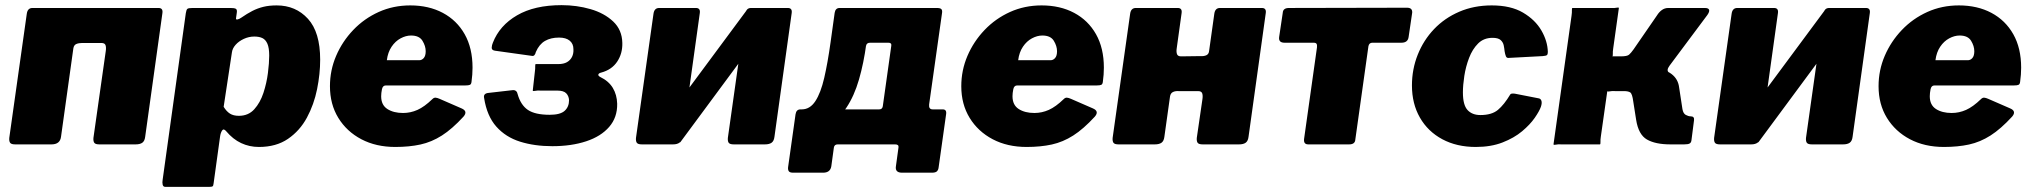

<svg xmlns="http://www.w3.org/2000/svg" viewBox="-20 -561 7891 746"><path d="M39 0Q24 0 19.5 -6Q15 -12 16 -25L84 -507Q87 -530 106 -530H596Q614 -530 611 -510L544 -29Q542 -13 533 -6.5Q524 0 507 0H366Q351 0 346.5 -6Q342 -12 343 -25L391 -363Q393 -377 390 -385.5Q387 -394 374 -394H299Q286 -394 276.5 -390Q267 -386 265 -373L217 -29Q213 0 180 0Z M622 165Q614 165 612 156.5Q610 148 612 137L702 -510Q704 -523 708 -526.5Q712 -530 728 -530H876Q890 -530 896 -527Q902 -524 900 -511L897 -490Q896 -484 903 -485.5Q910 -487 917 -492Q940 -508 960.5 -518.5Q981 -529 1003.5 -534.5Q1026 -540 1055 -540Q1129 -540 1176.5 -488Q1224 -436 1224 -329Q1224 -274 1212 -214.5Q1200 -155 1172.5 -104Q1145 -53 1099 -21.5Q1053 10 986 10Q949 10 917 -5Q885 -20 859 -51Q849 -63 843 -54Q837 -45 835 -30L810 151Q809 161 806 163Q803 165 794 165H622ZM908 -111Q945 -111 968 -136.5Q991 -162 1003.5 -200Q1016 -238 1021 -277.5Q1026 -317 1026 -345Q1026 -375 1019 -391Q1012 -407 999.5 -413Q987 -419 968 -419Q947 -419 927.5 -410Q908 -401 895.5 -387Q883 -373 881 -357L849 -146Q860 -128 873.5 -119.5Q887 -111 908 -111Z M1516 10Q1441 10 1384 -20Q1327 -50 1294.5 -103Q1262 -156 1262 -226Q1262 -288 1286 -344Q1310 -400 1352.5 -444.5Q1395 -489 1451.5 -514.5Q1508 -540 1574 -540Q1646 -540 1700.5 -511Q1755 -482 1785.5 -428Q1816 -374 1816 -298Q1816 -285 1815 -271Q1814 -257 1812 -243Q1811 -234 1806 -231.5Q1801 -229 1788 -229H1479Q1467 -229 1464 -214Q1461 -199 1461 -187Q1461 -153 1485 -137.5Q1509 -122 1546 -122Q1575 -122 1602 -134Q1629 -146 1660 -176Q1666 -182 1672.5 -181.5Q1679 -181 1688 -177L1773 -140Q1799 -129 1781 -108Q1737 -60 1697 -34.5Q1657 -9 1613.5 0.5Q1570 10 1516 10ZM1609 -327Q1619 -327 1626.5 -335.5Q1634 -344 1634 -362Q1634 -382 1621.5 -402.5Q1609 -423 1577 -423Q1557 -423 1536.5 -412Q1516 -401 1501.5 -379.5Q1487 -358 1483 -327Z M2126 7Q2057 7 2001 -10.5Q1945 -28 1908.5 -69Q1872 -110 1861 -180Q1857 -198 1878 -200L1974 -211Q1988 -211 1991 -196Q2003 -153 2031 -134Q2059 -115 2116 -115Q2157 -115 2174 -130.5Q2191 -146 2191 -172Q2190 -188 2180 -198.5Q2170 -209 2145 -209H2082Q2068 -210 2059.5 -208Q2051 -206 2050 -209L2058 -281Q2060 -295 2059.5 -303.5Q2059 -312 2062 -312H2149Q2170 -312 2183 -319.5Q2196 -327 2202.5 -340Q2209 -353 2208 -370Q2208 -391 2193.5 -403Q2179 -415 2152 -415Q2120 -415 2097.5 -402Q2075 -389 2062 -359Q2058 -341 2046 -344L1903 -364Q1890 -366 1890.5 -376Q1891 -386 1895 -395Q1921 -462 1989 -501.5Q2057 -541 2162 -541Q2221 -541 2274.5 -525.5Q2328 -510 2362.5 -477.5Q2397 -445 2398 -394Q2399 -353 2378 -321.5Q2357 -290 2316 -279Q2307 -277 2305 -272Q2303 -267 2312 -262Q2345 -246 2361 -219.5Q2377 -193 2378 -158Q2379 -105 2347 -68Q2315 -31 2257.5 -12Q2200 7 2126 7Z M2699 -510 2632 -29Q2628 0 2595 0H2474Q2459 0 2454.5 -6Q2450 -12 2451 -25L2519 -507Q2522 -530 2541 -530H2684Q2702 -530 2699 -510ZM3056 -510 2989 -29Q2987 -13 2978 -6.5Q2969 0 2952 0H2831Q2816 0 2811.5 -6Q2807 -12 2808 -25L2876 -507Q2879 -530 2898 -530H3041Q3059 -530 3056 -510ZM2881 -521 2955 -457 2623 -8 2549 -73Z M3062 110Q3049 110 3045 104.5Q3041 99 3042 89L3071 -117Q3074 -136 3090 -136H3396Q3408 -136 3410 -148L3443 -383Q3445 -395 3432 -395H3361Q3347 -395 3345 -383L3223 -511Q3226 -530 3242 -530H3620Q3634 -530 3638 -525Q3642 -520 3640 -509L3590 -155Q3588 -136 3604 -136H3643Q3659 -136 3656 -117L3627 89Q3626 99 3620.5 104.5Q3615 110 3601 110H3485Q3457 110 3461 85L3471 12Q3473 0 3458 0H3235Q3222 0 3220 12L3210 85Q3206 110 3178 110ZM3084 -65 3095 -136Q3127 -136 3148 -168Q3169 -200 3182.5 -258.5Q3196 -317 3207 -396L3223 -511H3363L3346 -391Q3336 -316 3317.5 -252Q3299 -188 3268.5 -142.5Q3238 -97 3192.5 -75.5Q3147 -54 3084 -65Z M3969 10Q3894 10 3837 -20Q3780 -50 3747.5 -103Q3715 -156 3715 -226Q3715 -288 3739 -344Q3763 -400 3805.5 -444.5Q3848 -489 3904.5 -514.5Q3961 -540 4027 -540Q4099 -540 4153.5 -511Q4208 -482 4238.5 -428Q4269 -374 4269 -298Q4269 -285 4268 -271Q4267 -257 4265 -243Q4264 -234 4259 -231.5Q4254 -229 4241 -229H3932Q3920 -229 3917 -214Q3914 -199 3914 -187Q3914 -153 3938 -137.5Q3962 -122 3999 -122Q4028 -122 4055 -134Q4082 -146 4113 -176Q4119 -182 4125.5 -181.5Q4132 -181 4141 -177L4226 -140Q4252 -129 4234 -108Q4190 -60 4150 -34.5Q4110 -9 4066.5 0.5Q4023 10 3969 10ZM4062 -327Q4072 -327 4079.5 -335.5Q4087 -344 4087 -362Q4087 -382 4074.5 -402.5Q4062 -423 4030 -423Q4010 -423 3989.5 -412Q3969 -401 3954.5 -379.5Q3940 -358 3936 -327Z M4326 0Q4311 0 4306.5 -6Q4302 -12 4303 -25L4371 -507Q4374 -530 4393 -530H4556Q4574 -530 4571 -510L4552 -373Q4550 -360 4553 -351Q4556 -342 4569 -342L4644 -343Q4658 -342 4667.5 -346.5Q4677 -351 4678 -364L4698 -507Q4701 -530 4720 -530H4883Q4901 -530 4898 -510L4831 -29Q4829 -13 4820 -6.5Q4811 0 4794 0H4653Q4638 0 4633.5 -6Q4629 -12 4630 -25L4652 -176Q4654 -190 4651 -198.5Q4648 -207 4635 -207H4560Q4547 -208 4537.5 -203.5Q4528 -199 4526 -186L4504 -29Q4502 -13 4493 -6.5Q4484 0 4467 0Z M5425 -395H5312Q5300 -395 5297 -382L5246 -19Q5245 0 5222 0H5063Q5044 0 5047 -22L5097 -377Q5098 -386 5095.5 -390.5Q5093 -395 5084 -395H4971Q4947 -395 4950 -417L4964 -511Q4965 -530 4988 -530L5447 -531Q5468 -531 5467 -512L5453 -417Q5450 -395 5425 -395Z M5776 -540Q5850 -540 5897.5 -512Q5945 -484 5969 -442.5Q5993 -401 5994 -359Q5994 -350 5990.5 -347Q5987 -344 5974 -343L5842 -336Q5834 -335 5831 -342.5Q5828 -350 5826 -362Q5825 -373 5822.5 -385Q5820 -397 5810.5 -405.5Q5801 -414 5779 -414Q5745 -414 5723 -392Q5701 -370 5688 -336Q5675 -302 5669.5 -266Q5664 -230 5664 -202Q5664 -153 5682 -133.5Q5700 -114 5732 -114Q5776 -114 5800 -134Q5824 -154 5848 -194Q5851 -199 5866 -197L5958 -179Q5966 -178 5969 -169.5Q5972 -161 5967 -146Q5961 -129 5943 -103Q5925 -77 5894 -51Q5863 -25 5818 -7.5Q5773 10 5714 10Q5640 10 5584 -20Q5528 -50 5497 -104Q5466 -158 5466 -229Q5466 -292 5488.5 -348.5Q5511 -405 5552 -448Q5593 -491 5650 -515.5Q5707 -540 5776 -540Z M6016 0 6086 -499Q6088 -513 6087.5 -521.5Q6087 -530 6090 -530H6239Q6253 -529 6261 -531Q6269 -533 6270 -530L6248 -373Q6246 -360 6246.5 -351Q6247 -342 6244 -342H6319L6400 -297Q6449 -293 6474.5 -273.5Q6500 -254 6504 -222L6517 -137Q6520 -120 6530 -114.5Q6540 -109 6549 -109Q6564 -109 6562 -94L6552 -16Q6551 -7 6545 -3.5Q6539 0 6524 0H6470Q6412 0 6379 -19Q6346 -38 6337 -96L6326 -166Q6322 -197 6314 -202Q6306 -207 6290 -207H6256Q6243 -208 6234.5 -206Q6226 -204 6225 -207L6200 -31Q6198 -18 6198.5 -9Q6199 0 6196 0H6047Q6034 -1 6025.5 1Q6017 3 6016 0ZM6278 -262 6277 -342Q6302 -342 6309.5 -348.5Q6317 -355 6327 -369L6418 -501Q6426 -514 6437 -522Q6448 -530 6462 -530H6604Q6618 -530 6620.5 -523Q6623 -516 6614 -503L6467 -306Q6453 -287 6465 -279Z M6888 -510 6821 -29Q6817 0 6784 0H6663Q6648 0 6643.5 -6Q6639 -12 6640 -25L6708 -507Q6711 -530 6730 -530H6873Q6891 -530 6888 -510ZM7245 -510 7178 -29Q7176 -13 7167 -6.5Q7158 0 7141 0H7020Q7005 0 7000.5 -6Q6996 -12 6997 -25L7065 -507Q7068 -530 7087 -530H7230Q7248 -530 7245 -510ZM7070 -521 7144 -457 6812 -8 6738 -73Z M7533 10Q7458 10 7401 -20Q7344 -50 7311.5 -103Q7279 -156 7279 -226Q7279 -288 7303 -344Q7327 -400 7369.5 -444.5Q7412 -489 7468.5 -514.5Q7525 -540 7591 -540Q7663 -540 7717.5 -511Q7772 -482 7802.5 -428Q7833 -374 7833 -298Q7833 -285 7832 -271Q7831 -257 7829 -243Q7828 -234 7823 -231.5Q7818 -229 7805 -229H7496Q7484 -229 7481 -214Q7478 -199 7478 -187Q7478 -153 7502 -137.5Q7526 -122 7563 -122Q7592 -122 7619 -134Q7646 -146 7677 -176Q7683 -182 7689.5 -181.5Q7696 -181 7705 -177L7790 -140Q7816 -129 7798 -108Q7754 -60 7714 -34.5Q7674 -9 7630.5 0.5Q7587 10 7533 10ZM7626 -327Q7636 -327 7643.5 -335.5Q7651 -344 7651 -362Q7651 -382 7638.5 -402.5Q7626 -423 7594 -423Q7574 -423 7553.5 -412Q7533 -401 7518.5 -379.5Q7504 -358 7500 -327Z"/></svg>

Font: Libre Franklin Black
Style: Italic
Weight: 900
Italic angle: -8°
Designer: Pablo Impallari, Rodrigo Fuenzalida, Nhung Nguyen
Foundry: Impallari Type
Version: Version 3.000